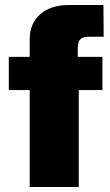

<svg xmlns="http://www.w3.org/2000/svg" viewBox="-20 -743 437 763"><path d="M387 -517V-385H293V0H98V-385H15V-517H98V-586Q98 -650 140 -686.5Q182 -723 253 -723H391L392 -597H332Q308 -597 298.5 -586.2Q289 -575.5 289 -547V-517Z"/></svg>

Font: Public Sans Black
Style: Regular
Weight: 900
Designer: The Public Sans Project Authors: Dan O. Williams and USWDS (Libre Franklin designed by Pablo Impallari and Rodrigo Fuenz
Version: Version 1.007